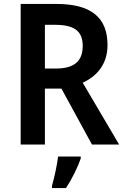

<svg xmlns="http://www.w3.org/2000/svg" viewBox="-20 -734 631 975"><path d="M266 -714H85V0H208V-284H292L447 0H585L400 -314C470 -346 526 -406 526 -505C526 -645 443 -714 266 -714ZM259 -608C355 -608 400 -578 400 -501C400 -426 360 -386 264 -386H208V-608ZM390 71V61H275C270 104 255 172 244 209V221H315C346 174 375 115 390 71Z"/></svg>

Font: Noto Sans Kannada SemiCondensed SemiBold
Style: Regular
Weight: 600
Width: 4
Designer: Jelle Bosma - Monotype Design Team
Foundry: Monotype Imaging Inc.
Version: Version 2.005